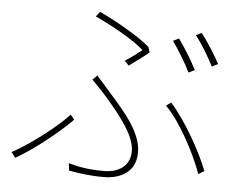

<svg xmlns="http://www.w3.org/2000/svg" viewBox="-53 -804 1106 887"><g transform="rotate(5 500.0 -360.5)"><path d="M509 -525 529 -504C563 -528 599 -555 620 -573L612 -598C561 -643 447 -707 376 -740L358 -717C436 -682 542 -622 586 -581C570 -567 538 -543 509 -525ZM293 -31 297 3C338 11 390 19 462 19C503 19 607 4 607 -108C607 -196 534 -283 454 -372C433 -396 408 -425 389 -446L368 -425C390 -402 417 -375 436 -353C503 -275 578 -186 578 -111C578 -28 503 -9 462 -9C385 -9 340 -17 293 -31ZM893 -33 920 -49C888 -132 815 -266 740 -351L717 -335C788 -264 861 -123 893 -33ZM300 -233 282 -255C228 -195 104 -101 25 -59L44 -34C132 -84 240 -172 300 -233ZM750 -649 723 -636C750 -598 788 -537 807 -496L835 -510C813 -555 776 -613 750 -649ZM852 -684 826 -671C856 -634 889 -578 912 -533L940 -547C920 -586 880 -648 852 -684Z"/></g></svg>

Font: Harano Aji Gothic CN ExtraLight
Style: Regular
Weight: 250
Foundry: Masamichi Hosoda
Version: HaranoAjiGothicCN-ExtraLight version 20230610;ttx 4.39.4